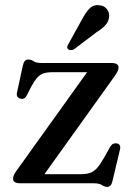

<svg xmlns="http://www.w3.org/2000/svg" viewBox="-20 -716 516 750"><path d="M428.5 -419.5 139.5 -16 121 -35.5H292.5Q316.5 -35.5 331.5 -40.5Q346.5 -45.5 359 -59.5Q371.5 -73.5 386.5 -100L410 -142Q415.5 -151 421.8 -154Q428 -157 435 -156Q444 -155 447.5 -149Q451 -143 449 -133.5L419.5 -9.5Q416.5 3.5 411.5 8.8Q406.5 14 398.5 14Q388.5 14 378.2 7Q368 0 347 0H61Q44.5 0 37.8 -4.8Q31 -9.5 31 -17.5Q31 -24.5 34.2 -32Q37.5 -39.5 45.5 -50.5L332.5 -451L349 -434H185.5Q164.5 -434 150.5 -429.5Q136.5 -425 125.5 -412.8Q114.5 -400.5 102.5 -378.5L85 -344Q80 -335 74.2 -331.8Q68.5 -328.5 60.5 -330.5Q52 -332 48 -338.5Q44 -345 46.5 -355L69 -459Q72 -472.5 77.2 -478Q82.5 -483.5 91 -483.5Q101.5 -483.5 111.2 -476.8Q121 -470 141 -470H413Q429.5 -470 436.2 -465.5Q443 -461 443 -452.5Q443 -446 439.8 -438.5Q436.5 -431 428.5 -419.5ZM300 -639.5Q314.5 -667.5 330 -683Q345.5 -698.5 368.5 -695.5Q388.5 -693.5 398.5 -679.2Q408.5 -665 406 -648.5Q404 -631 391.2 -617.2Q378.5 -603.5 357 -590L268.5 -523Q263 -520.5 257 -520.2Q251 -520 246.5 -523.5Q241.5 -528 242.8 -533.5Q244 -539 247.5 -544.5Z"/></svg>

Font: Fraunces 11pt
Style: Regular
Weight: 400
Version: Version 1.000;[b76b70a41]